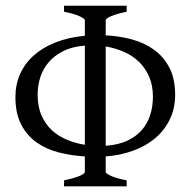

<svg xmlns="http://www.w3.org/2000/svg" viewBox="-20 -655 678 675"><path d="M112.3 -322.8Q112.3 -279.8 126.2 -248.5Q140.1 -217.3 163.3 -196.3Q186.5 -175.3 216.6 -163.1Q246.6 -150.9 278.3 -146V-494.6Q233.4 -491.2 201.9 -475.1Q170.4 -459 150.4 -435.3Q130.4 -411.6 121.3 -382.3Q112.3 -353 112.3 -322.8ZM517.6 -315.4Q517.6 -354.5 504.6 -384.8Q491.7 -415 469.2 -437Q446.8 -459 416.5 -472.4Q386.2 -485.8 351.6 -491.7V-142.6Q395 -145.5 426.5 -159.9Q458 -174.3 478.3 -197.5Q498.5 -220.7 508.1 -250.7Q517.6 -280.8 517.6 -315.4ZM205.1 0V-21Q238.3 -27.8 258.3 -35.9Q278.3 -43.9 278.3 -50.8V-105Q231.4 -107.9 187.5 -118.9Q143.6 -129.9 109.4 -153.8Q75.2 -177.7 54.7 -216.8Q34.2 -255.9 34.2 -314Q34.2 -357.9 50.8 -395Q67.4 -432.1 98.9 -460.2Q130.4 -488.3 175.8 -506.1Q221.2 -523.9 278.3 -529.3V-583.5Q278.3 -589.4 259.3 -598.1Q240.2 -606.9 205.1 -613.8V-634.8H425.3V-613.8Q392.1 -606.9 371.8 -598.6Q351.6 -590.3 351.6 -583.5V-530.8Q400.9 -528.3 445.1 -516.1Q489.3 -503.9 522.7 -479.2Q556.2 -454.6 575.7 -416.7Q595.2 -378.9 595.7 -324.7Q596.2 -274.4 577.1 -235.4Q558.1 -196.3 525.1 -168.7Q492.2 -141.1 447.5 -125Q402.8 -108.9 351.6 -105V-50.8Q351.6 -44.9 370.8 -36.4Q390.1 -27.8 425.3 -21V0Z"/></svg>

Font: Gentium Plus
Style: Regular
Weight: 400
Designer: J. Victor Gaultney, Annie Olsen, Iska Routamaa
Foundry: SIL International
Version: Version 1.510